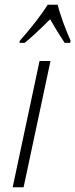

<svg xmlns="http://www.w3.org/2000/svg" viewBox="-20 -786 316 806"><path d="M274.4 -606H251.5Q219.2 -654.8 190.4 -705.1Q124.5 -639.2 83.5 -606H61.5L63.5 -615.2Q140.1 -702.1 180.2 -766.1H222.2Q227.1 -743.2 245.1 -692.4Q265.1 -639.6 276.4 -615.2ZM146 -529.8H191.9L79.1 0H33.2Z"/></svg>

Font: Open Sans Hebrew Condensed Light
Style: Italic
Weight: 300
Width: 3
Italic angle: -12°
Foundry: Ascender Corporation, Yanek Iontef
Version: Version 2.001;PS 002.001;hotconv 1.0.70;makeotf.lib2.5.58329